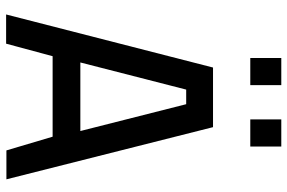

<svg xmlns="http://www.w3.org/2000/svg" viewBox="-180 -784 963 644"><g transform="rotate(90 302.0 -461.5)"><path d="M28 0H126L168 -156H438L484 -1H581L406 -694H206ZM280 -604H329L419 -249H189ZM174 -819H265V-923H174ZM380 -819H471V-923H380Z"/></g></svg>

Font: TitilliumText22L
Style: 600 wt
Weight: 600
Designer: Campivisivi
Foundry: Campivisivi
Version: 1.000